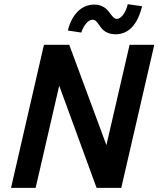

<svg xmlns="http://www.w3.org/2000/svg" viewBox="-20 -906 764 926"><path d="M427.2 -811Q410.6 -811 395.5 -793Q380.4 -774.9 372.1 -749L307.1 -758.8Q322.3 -818.8 355.7 -851.3Q389.2 -883.8 435.1 -883.8Q455.1 -883.8 470.9 -876.7Q486.8 -869.6 496.1 -859.6Q505.4 -849.6 512.7 -839.4Q520 -829.1 527.6 -822Q535.2 -814.9 543 -814.9Q559.1 -814.9 573.7 -834.5Q588.4 -854 596.2 -885.7L665 -876Q649.4 -809.6 616.7 -775.1Q584 -740.7 538.1 -740.7Q515.6 -740.7 499 -748Q482.4 -755.4 473.4 -765.6Q464.4 -775.9 457.5 -786.1Q450.7 -796.4 443.4 -803.7Q436 -811 427.2 -811ZM605 -689.9H724.1L564.9 0H445.8L265.6 -492.7L151.9 0H33.2L191.9 -689.9H314L493.2 -206.1Z"/></svg>

Font: HK Grotesk Legacy
Style: Bold Italic
Weight: 700
Italic angle: -13°
Designer: Alfredo Marco Pradil
Foundry: Hanken Design Co.
Version: Version 2.022;PS 002.022;hotconv 1.0.88;makeotf.lib2.5.64775